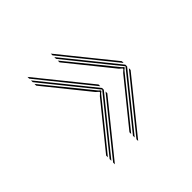

<svg xmlns="http://www.w3.org/2000/svg" viewBox="-93 -543 466 466"><g transform="rotate(-45 139.5 -310.0)"><path d="M135 -172V-178L241.5 -310L135 -442V-448L244 -313V-307ZM135 -160V-166L244 -301V-295ZM135 -184V-190L226 -302.5L233 -309V-311L226 -317.2L135 -430V-436L233 -315.5L237.8 -311V-309L233 -305.2ZM244 -319 135 -454V-460L244 -325ZM55 -172V-178L161.5 -310L55 -442V-448L164 -313V-307ZM55 -160V-166L164 -301V-295ZM55 -184V-190L146 -302.5L153 -309V-311L146 -317.2L55 -430V-436L153 -315.5L157.8 -311V-309L153 -305.2ZM164 -319 55 -454V-460L164 -325Z"/></g></svg>

Font: Big Shoulders Inline Display SC Thin
Style: Regular
Weight: 100
Designer: Patric King
Foundry: XO Type Co
Version: Version 2.002